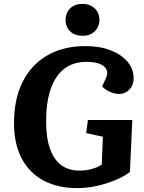

<svg xmlns="http://www.w3.org/2000/svg" viewBox="-20 -953 742 987"><path d="M660 -336 648 -69Q620 -47 575 -28Q530 -9 479 2.5Q428 14 377 14Q276 14 203 -25.5Q130 -65 91 -139.5Q52 -214 52 -320Q52 -444 96.5 -532.5Q141 -621 223.5 -668.5Q306 -716 419 -716Q493 -716 548.5 -694.5Q604 -673 635.5 -635.5Q667 -598 667 -551Q667 -515 645 -492.5Q623 -470 593 -470Q570 -470 545 -481Q520 -492 505 -509L524 -550Q536 -575 528 -594Q520 -613 494 -624Q468 -635 425 -635Q357 -635 311 -600Q265 -565 241 -496.5Q217 -428 217 -330Q217 -245 237 -188.5Q257 -132 295 -104Q333 -76 388 -76Q420 -76 450.5 -84Q481 -92 503 -107L509 -250L423 -269L432 -336ZM317 -851Q317 -886 340.5 -909.5Q364 -933 404 -933Q430 -933 449.5 -922.5Q469 -912 480 -893.5Q491 -875 491 -851Q491 -816 467.5 -792.5Q444 -769 404 -769Q364 -769 340.5 -792Q317 -815 317 -851Z"/></svg>

Font: Literata
Style: Bold Italic
Weight: 700
Italic angle: -2°
Designer: Latin by Veronika Burian and Jose Scaglione. Greek by Irene Vlachou. Cyrillic by Vera Evstafieva
Foundry: TypeTogether
Version: Version 3.103;gftools[0.9.29]